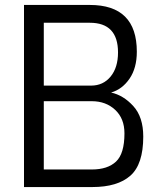

<svg xmlns="http://www.w3.org/2000/svg" viewBox="-20 -756 643 776"><path d="M77 -736H343Q533 -736 533 -547Q533 -481 503.5 -438Q474 -395 429 -382Q479 -371 519 -327Q559 -283 559 -204Q559 -92 507 -46Q455 0 353 0H77ZM348 -410Q397 -410 427 -446.5Q457 -483 457 -544Q457 -664 343 -664H157V-410ZM351 -71Q415 -71 449 -103Q483 -135 483 -217Q483 -277 445.5 -312Q408 -347 351 -347H157V-71Z"/></svg>

Font: Exo
Style: Regular
Weight: 400
Designer: Natanael Gama
Foundry: Natanael Gama
Version: Version 1.500; ttfautohint (v1.6)